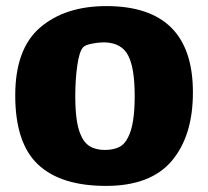

<svg xmlns="http://www.w3.org/2000/svg" viewBox="-20 -597 683 630"><path d="M30 -284Q30 -437 112 -507Q194 -577 329 -577Q613 -577 613 -294Q613 -151 543.5 -69Q474 13 328 13Q179 13 104.5 -57.5Q30 -128 30 -284ZM401 -148Q422 -189 422 -282Q422 -373 401 -414Q380 -456 324 -458Q303 -458 280.5 -453.5Q258 -449 252 -441Q240 -427 233.5 -381.5Q227 -336 227 -282Q227 -198 243 -159Q254 -130 274 -117.5Q294 -105 324 -105Q352 -105 371 -114.5Q390 -124 401 -148Z"/></svg>

Font: Lalezar
Style: Regular
Weight: 400
Designer: Borna Izadpanah
Foundry: Borna Izadpanah
Version: Version 1.003